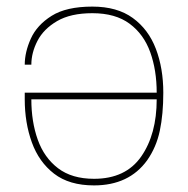

<svg xmlns="http://www.w3.org/2000/svg" viewBox="-20 -557 570 582"><path d="M265 5Q190 5 144 -30.5Q98 -66 76.5 -125.5Q55 -185 55 -256V-276H455Q455 -344 435.5 -398.5Q416 -453 373 -485Q330 -517 260 -517Q194 -517 153 -493Q112 -469 93.5 -433Q75 -397 75 -361H55Q55 -399 73.5 -440Q92 -481 136.5 -509Q181 -537 260 -537Q335 -537 382.5 -502.5Q430 -468 452.5 -409Q475 -350 475 -276Q475 -211 464.5 -161Q454 -111 426 -71Q371 5 265 5ZM265 -15Q361 -15 408 -82.5Q455 -150 455 -256H75Q75 -188 94.5 -133.5Q114 -79 156 -47Q198 -15 265 -15Z"/></svg>

Font: Tanohe Sans Thin
Style: Regular
Weight: 100
Designer: Village Type and Design LLC & Cristiano Sobral
Foundry: Cooper Hewitt Smithsonian Design Museum
Version: Version 1.00;September 29, 2021;FontCreator 13.0.0.2655 64-b